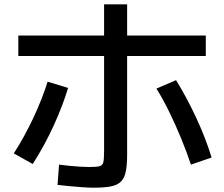

<svg xmlns="http://www.w3.org/2000/svg" viewBox="-20 -835 1040 891"><path d="M415 36Q394 36 364.5 34Q335 32 304 29Q273 26 247 23L254 -71Q276 -68 301.5 -65.5Q327 -63 351 -61.5Q375 -60 393 -60Q426 -60 441 -63.5Q456 -67 459.5 -82.5Q463 -98 463 -132V-815H570V-120Q570 -71 564 -40Q558 -9 541.5 7.5Q525 24 494.5 30Q464 36 415 36ZM44 -123Q94 -201 135 -288.5Q176 -376 201 -456L296 -427Q271 -344 229 -252Q187 -160 132 -74ZM866 -71Q846 -131 820.5 -193Q795 -255 766 -314.5Q737 -374 706 -424L797 -463Q847 -382 890.5 -288.5Q934 -195 962 -104ZM65 -575V-670H935V-575Z"/></svg>

Font: M PLUS 2 Thin Medium
Style: Regular
Weight: 500
Version: Version 1.001